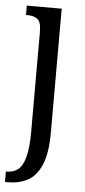

<svg xmlns="http://www.w3.org/2000/svg" viewBox="-58 -568 370 839"><g transform="rotate(5 127.0 -148.0)"><path d="M-3 240V194H2Q31 194 51 177.5Q71 161 81.5 121Q92 81 92 10V-427Q92 -471 75 -483Q58 -495 32 -495H25V-536H178V8Q178 97 156.5 148Q135 199 97.5 219.5Q60 240 10 240Z"/></g></svg>

Font: Noto Serif Ethiopic ExtraCondensed
Style: Regular
Weight: 400
Width: 2
Designer: Monotype Design Team
Foundry: Monotype Imaging Inc.
Version: Version 2.102; ttfautohint (v1.8.4.7-5d5b)